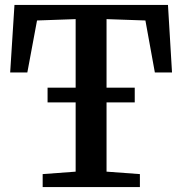

<svg xmlns="http://www.w3.org/2000/svg" viewBox="-20 -763 743 783"><path d="M288.5 -63V-685L131 -679.5L91.5 -467.5H21.5L39 -743H665L681.5 -467.5H611.5L573 -679.5L414.5 -685V-63L550.5 -53V0H154V-53ZM529.5 -405.5V-345.5H174V-405.5Z"/></svg>

Font: Merriweather 20pt SemiBold
Style: Regular
Weight: 600
Version: Version 2.100